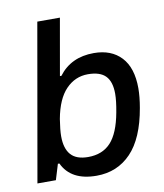

<svg xmlns="http://www.w3.org/2000/svg" viewBox="-83 -791 744 871"><g transform="rotate(-10 289.5 -355.5)"><path d="M292 12.2Q174.3 12.2 134.8 -71.8H127.9L106 0H21L147.9 -723.1H252L206.1 -461.9H212.9Q270 -538.1 375 -538.1Q455.6 -538.1 501.2 -489.3Q546.9 -440.4 546.9 -346.2Q546.9 -306.6 538.1 -256.8Q514.6 -120.1 451.2 -54Q387.7 12.2 292 12.2ZM269 -78.1Q335 -78.1 373.5 -119.9Q412.1 -161.6 429.2 -254.9Q439 -307.1 439 -339.8Q439 -395.5 413.3 -421.9Q387.7 -448.2 332 -448.2Q273.4 -448.2 231 -404.5Q188.5 -360.8 171.9 -270Q164.1 -220.7 164.1 -191.9Q164.1 -135.3 189.5 -106.7Q214.8 -78.1 269 -78.1Z"/></g></svg>

Font: Archivo Medium
Style: Italic
Weight: 500
Italic angle: -10°
Designer: Hector Gatti
Foundry: Omnibus-Type
Version: Version 2.001